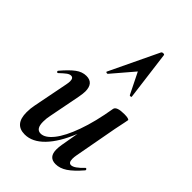

<svg xmlns="http://www.w3.org/2000/svg" viewBox="-222 -819 920 920"><g transform="rotate(45 238.0 -359.5)"><path d="M58 -69Q58 -95 63 -119L98 -297Q101 -312 101 -321Q101 -344 85 -344Q75 -344 63.5 -335.5Q52 -327 33 -309Q31 -307 29 -307Q26 -307 24 -310.5Q22 -314 25 -317Q59 -357 84.5 -376Q110 -395 138 -395Q187 -395 187 -338Q187 -324 182 -297L151 -138Q146 -116 146 -93Q146 -44 178 -44Q207 -44 238 -82.5Q269 -121 296 -196Q323 -271 340 -374L358 -373Q339 -255 304 -168Q269 -81 223.5 -34Q178 13 127 13Q58 13 58 -69ZM285 -44Q285 -59 288 -77L340 -374Q345 -394 396 -394Q413 -394 421 -391.5Q429 -389 429 -386L425 -365Q415 -318 414 -312L373 -89Q371 -80 371 -67Q371 -40 388 -40Q409 -40 446 -80Q447 -81 449 -81Q452 -81 454 -77.5Q456 -74 454 -71Q418 -29 389.5 -10Q361 9 332 9Q285 9 285 -44ZM350 -477 297 -584 203 -474Q202 -473 199 -473Q196 -473 193.5 -474.5Q191 -476 192 -478L311 -727Q314 -732 322 -732Q330 -732 330 -727L362 -478Q362 -475 356.5 -474.5Q351 -474 350 -477Z"/></g></svg>

Font: Cormorant Garamond
Style: Bold Italic
Weight: 700
Italic angle: -10°
Designer: Christian Thalmann (Catharsis Fonts)
Foundry: Catharsis Fonts
Version: Version 4.000